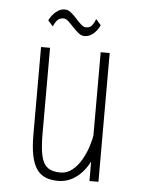

<svg xmlns="http://www.w3.org/2000/svg" viewBox="-50 -694 549 744"><g transform="rotate(5 225.0 -322.0)"><path d="M204 10Q176.5 10 155.5 1.8Q134.5 -6.5 120.8 -25.8Q107 -45 100 -78Q93 -111 93 -161V-501H128V-166Q128 -115 134.5 -83.5Q141 -52 158.8 -37.5Q176.5 -23 210 -23Q235 -23 255.2 -39Q275.5 -55 290.2 -80.2Q305 -105.5 314 -133.2Q323 -161 326 -184L353 -181Q348 -122.5 327 -79.8Q306 -37 274 -13.5Q242 10 204 10ZM325 0V-99V-501H360V0ZM256.5 -558Q244.5 -558 233 -567.2Q221.5 -576.5 210.5 -588.5Q199.5 -600.5 189.5 -609.8Q179.5 -619 170.5 -619Q154.5 -619 145.5 -608.5Q136.5 -598 131.5 -584.5L112 -606Q113 -609.5 117.8 -617.2Q122.5 -625 130.5 -633.5Q138.5 -642 149.2 -648Q160 -654 172.5 -654Q184.5 -654 196.2 -644.8Q208 -635.5 219 -623Q230 -610.5 240.2 -601.2Q250.5 -592 259.5 -592Q275.5 -592 283.5 -602.8Q291.5 -613.5 296.5 -627.5L316 -605Q314.5 -601.5 310 -593.8Q305.5 -586 297.8 -577.8Q290 -569.5 279.8 -563.8Q269.5 -558 256.5 -558Z"/></g></svg>

Font: League Mono Thin Condensed
Style: Regular
Weight: 100
Width: 1
Designer: Tyler Finck
Foundry: The League of Moveable Type / Tyler Finck
Version: Version 2.300;RELEASE